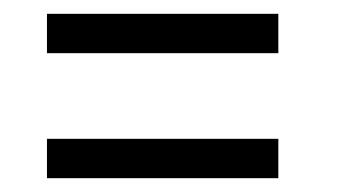

<svg xmlns="http://www.w3.org/2000/svg" viewBox="-20 -359 500 278"><path d="M383 -282V-339H48V-282ZM383 -101V-158H48V-101Z"/></svg>

Font: Glacial Indifference
Style: Medium
Weight: 500
Version: Version 1.001